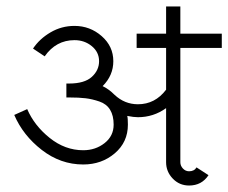

<svg xmlns="http://www.w3.org/2000/svg" viewBox="-20 -567 705 593"><path d="M375 -182Q375 -128 334.5 -93.5Q294 -59 237 -59Q167 -59 109 -104Q51 -149 24 -212L64 -230Q86 -179 133.5 -141Q181 -103 237 -103Q275 -103 303 -125Q331 -147 331 -182Q331 -210 320 -228Q309 -246 287 -253.5Q265 -261 244.5 -263.5Q224 -266 193 -266H185V-309H193Q241 -309 263.5 -329.5Q286 -350 286 -378Q286 -406 263.5 -424.5Q241 -443 210 -443Q153 -443 118 -393L82 -417Q102 -447 136 -467Q170 -487 210 -487Q258 -487 294 -455.5Q330 -424 330 -378Q330 -334 297 -301Q316 -292 334 -274Q365 -245 406 -245Q459 -245 493 -290V-419H402V-463H493V-547H537V-463H665V-419H537V-66Q537 -55 545 -46.5Q553 -38 564 -38Q580 -38 587 -50L624 -26Q603 6 564 6Q534 6 513.5 -15.5Q493 -37 493 -66V-233Q454 -205 406 -205Q393 -205 373 -209Q375 -202 375 -182Z"/></svg>

Font: Bhavuka
Style: Regular
Weight: 400
Version: 2.94.0; ttfautohint (v1.2) -l 7 -r 28 -G 50 -x 13 -D deva -f